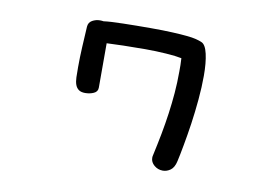

<svg xmlns="http://www.w3.org/2000/svg" viewBox="-57 -535 919 640"><g transform="rotate(10 402.5 -214.5)"><path d="M195.3 -413.1Q196.3 -427.7 208.5 -434.6Q220.7 -441.4 234.4 -441.4Q242.2 -441.4 246.1 -440.4Q267.6 -443.4 312.5 -444.3Q357.4 -445.3 405.3 -445.3Q449.2 -445.3 479 -443.8Q508.8 -442.4 528.3 -440.4Q547.9 -438.5 559.6 -435.5Q571.3 -432.6 580.1 -428.7Q593.8 -422.9 600.6 -393.1Q607.4 -363.3 607.4 -319.3Q607.4 -281.2 603.5 -238.3Q599.6 -195.3 593.8 -155.3Q587.9 -115.2 581.5 -80.6Q575.2 -45.9 570.3 -24.4Q565.4 -2 553.2 6.8Q541 15.6 527.3 15.6Q510.7 15.6 498 4.9Q485.4 -5.9 485.4 -20.5Q485.4 -25.4 486.3 -28.3Q495.1 -68.4 502 -104.5Q508.8 -140.6 513.7 -175.8Q518.6 -210.9 521.5 -246.1Q524.4 -281.2 524.4 -319.3Q524.4 -330.1 524.4 -341.3Q524.4 -352.5 523.4 -364.3Q504.9 -368.2 470.7 -370.6Q436.5 -373 399.4 -373Q361.3 -373 325.7 -372.1Q290 -371.1 269.5 -370.1V-219.7Q269.5 -206.1 256.3 -200.2Q243.2 -194.3 227.5 -194.3Q213.9 -194.3 206.1 -199.7Q198.2 -205.1 194.3 -215.3Q190.4 -225.6 189.9 -240.7Q189.5 -255.9 189.5 -275.4Q189.5 -307.6 191.4 -343.8Q193.4 -379.9 195.3 -413.1Z"/></g></svg>

Font: Gamja Flower
Style: Regular
Weight: 400
Designer: YoonDesign Inc.
Foundry: YoonDesign Inc.
Version: Version 3.00;build 20171102